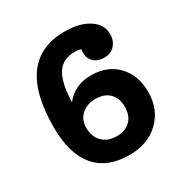

<svg xmlns="http://www.w3.org/2000/svg" viewBox="-165 -845 956 991"><g transform="rotate(-30 312.5 -350.0)"><path d="M358 -446Q455 -446 513.5 -385Q572 -324 572 -225Q572 -120 504 -55Q436 10 327 10Q195 10 126.5 -71Q58 -152 58 -308Q58 -710 354 -710Q442 -710 496.5 -674.5Q551 -639 551 -582Q551 -541 527 -515.5Q503 -490 465 -490Q427 -490 404 -511.5Q381 -533 381 -567Q381 -575 383 -587Q369 -593 348 -593Q275 -593 241.5 -542Q208 -491 204 -374Q259 -446 358 -446ZM318 -107Q369 -107 399 -136.5Q429 -166 429 -218Q429 -270 399.5 -299.5Q370 -329 317 -329Q266 -329 234 -300Q202 -271 202 -223Q202 -170 233.5 -138.5Q265 -107 318 -107Z"/></g></svg>

Font: Solway
Style: Bold
Weight: 700
Designer: Mariya V. Pigoulevskaya
Foundry: The Northern Block Ltd.
Version: Version 1.000;hotconv 1.0.109;makeotfexe 2.5.65596